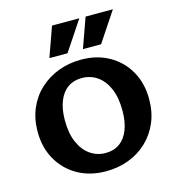

<svg xmlns="http://www.w3.org/2000/svg" viewBox="-131 -1028 1062 1155"><g transform="rotate(-15 399.5 -450.5)"><path d="M387 15Q289 15 213 -27.5Q137 -70 93.5 -146Q50 -222 50 -320Q50 -401 78 -466Q106 -531 156 -577Q206 -623 272 -648Q338 -673 414 -673Q512 -673 587.5 -630.5Q663 -588 706 -512.5Q749 -437 749 -338Q749 -257 721 -192Q693 -127 643.5 -80.5Q594 -34 528.5 -9.5Q463 15 387 15ZM413 -92Q465 -92 501.5 -118.5Q538 -145 557 -194.5Q576 -244 576 -312Q576 -395 551.5 -451Q527 -507 485 -536Q443 -565 389 -565Q339 -565 302.5 -539.5Q266 -514 246 -464.5Q226 -415 226 -344Q226 -263 251 -206.5Q276 -150 318.5 -121Q361 -92 413 -92ZM233 -731 299 -916H469L346 -731ZM442 -731 508 -916H678L555 -731Z"/></g></svg>

Font: Ysabeau Office ExtraBold
Style: Regular
Weight: 800
Designer: Christian Thalmann (Catharsis Fonts)
Version: Version 2.001;gftools[0.9.30]; featfreeze: tnum,lnum,ss02